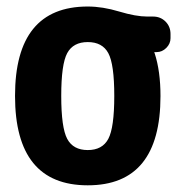

<svg xmlns="http://www.w3.org/2000/svg" viewBox="-20 -550 540 580"><path d="M183.1 -130.4Q201.2 -96.7 245.1 -96.7Q289.1 -96.7 307.1 -130.4Q325.2 -164.1 325.2 -260.3Q325.2 -356.4 307.1 -389.6Q289.1 -422.9 245.1 -422.9Q201.2 -422.9 183.1 -389.6Q165 -356.4 165 -260.3Q165 -164.1 183.1 -130.4ZM442.4 -500Q464.8 -500 480 -484.9Q495.1 -469.7 495.1 -447.3V-434.6Q495.1 -418 482.4 -405.3Q469.7 -392.6 453.1 -392.6H447.3Q446.3 -392.6 446.3 -391.6V-390.6Q447.3 -389.6 447.3 -388.7Q464.8 -335 464.8 -259.8Q464.8 9.8 245.1 9.8Q25.4 9.8 25.4 -260.3Q25.4 -530.3 245.1 -530.3Q290 -530.3 340.3 -515.1Q390.6 -500 424.8 -500Z"/></svg>

Font: Rounded Mgen+ 1m bold
Style: Bold
Weight: 700
Designer: [Source Han Sans]
Ryoko NISHIZUKA  (kana & ideographs); Paul D. Hunt (Latin, Greek & Cyrillic); Wenlong ZHANG  (bopomofo
Version: Version 1.059.20150602